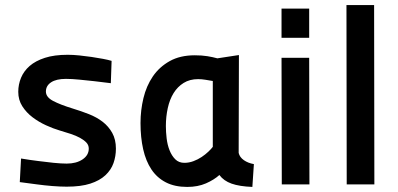

<svg xmlns="http://www.w3.org/2000/svg" viewBox="-20 -727 1570 757"><path d="M417 -399Q384 -403 351 -407Q323 -410 293 -413Q263 -416 240 -416Q202 -416 181.5 -402.5Q161 -389 161 -366Q161 -344 189.5 -329Q218 -314 267 -299Q300 -289 330.5 -277Q361 -265 384.5 -247Q408 -229 422.5 -203Q437 -177 437 -141Q437 -111 427.5 -84Q418 -57 395.5 -36Q373 -15 336 -3Q299 9 243 9Q218 9 186.5 6.5Q155 4 126 0Q93 -4 58 -9L63 -102Q99 -96 132 -92Q161 -88 191.5 -85Q222 -82 243 -82Q281 -82 305.5 -98.5Q330 -115 330 -141Q330 -155 320.5 -165Q311 -175 295.5 -183.5Q280 -192 259 -199Q238 -206 214 -213Q190 -220 161.5 -233Q133 -246 108.5 -264.5Q84 -283 68 -308Q52 -333 52 -365Q52 -394 63 -420.5Q74 -447 97 -467Q120 -487 157 -499Q194 -511 247 -511Q268 -511 292.5 -508.5Q317 -506 341 -502.5Q365 -499 386 -495Q407 -491 420 -487Z M921 -124Q925 -107 941.5 -95.5Q958 -84 981 -80L975 10Q924 8 893 -3Q862 -14 845 -37Q824 -18 792 -4Q760 10 718 10Q669 10 634 -8Q599 -26 577 -59Q555 -92 544.5 -138.5Q534 -185 534 -242Q534 -292 545.5 -340Q557 -388 582.5 -425.5Q608 -463 649 -486Q690 -509 748 -509Q776 -509 797.5 -505.5Q819 -502 837 -497L922 -510ZM707 -85Q725 -85 742.5 -91.5Q760 -98 775 -108Q790 -118 801.5 -129Q813 -140 819 -148V-408H817Q805 -410 790 -412.5Q775 -415 761 -415Q728 -415 704 -400Q680 -385 664.5 -360Q649 -335 641.5 -301Q634 -267 634 -230Q634 -207 637 -181.5Q640 -156 648.5 -134.5Q657 -113 671 -99Q685 -85 707 -85Z M1090 -499H1199L1200 0H1091ZM1090 -693H1199V-578H1090Z M1346 -707H1455L1456 0H1347Z"/></svg>

Font: Panefresco 750wt
Style: Regular
Weight: 750
Foundry: Campivisivi & Chank Co
Version: Version 1.000